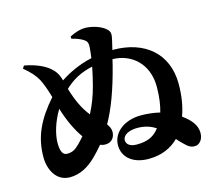

<svg xmlns="http://www.w3.org/2000/svg" viewBox="-113 -936 1226 1097"><g transform="rotate(-15 500.0 -387.5)"><path d="M591 -76C550 -76 531 -95 531 -117C531 -148 569 -167 618 -167C665 -167 700 -153 726 -136C695 -95 657 -76 591 -76ZM193 -128C169 -128 156 -151 156 -201C156 -252 176 -322 216 -388C240 -308 272 -245 303 -202C292 -189 280 -176 267 -163C240 -136 222 -128 193 -128ZM377 -312C340 -357 314 -415 293 -485C338 -528 390 -557 460 -572C453 -537 445 -501 436 -467C421 -409 401 -358 377 -312ZM596 -634C607 -678 613 -704 614 -718C615 -733 610 -746 590 -761C564 -781 520 -794 484 -796C452 -797 418 -787 386 -770V-757C414 -750 440 -741 459 -727C472 -718 476 -707 475 -685C474 -664 471 -642 468 -620C389 -602 325 -570 279 -539C269 -577 253 -600 230 -619C202 -643 152 -667 85 -679L75 -663C115 -630 138 -603 154 -574C164 -554 178 -522 195 -463C102 -357 57 -264 57 -144C57 -71 94 6 175 6C234 6 284 -22 329 -65C349 -85 369 -106 388 -129C400 -124 413 -122 424 -123C458 -125 476 -152 476 -183C476 -200 468 -216 457 -231C501 -309 539 -409 575 -549L583 -583C691 -582 787 -505 787 -366C787 -304 779 -255 768 -218C735 -226 697 -231 656 -231C560 -231 486 -176 486 -99C486 -27 545 21 636 21C715 21 773 -7 815 -49C825 -37 835 -26 846 -16C871 9 885 19 910 19C935 19 960 -5 960 -47C960 -94 927 -131 882 -163C901 -216 912 -276 912 -349C912 -528 788 -634 599 -634Z"/></g></svg>

Font: Noto Serif TC Black
Style: Regular
Weight: 900
Version: Version 1.001;PS 1.001;hotconv 16.6.54;makeotf.lib2.5.65590